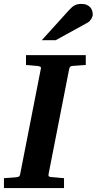

<svg xmlns="http://www.w3.org/2000/svg" viewBox="-35 -949 488 969"><path d="M329.1 -616.2Q321.3 -615.2 318.4 -611.1Q315.4 -606.9 314 -600.1L210 -69.8Q208.5 -61.5 211.9 -58.8Q215.3 -56.2 225.1 -55.2Q234.4 -54.7 244.6 -53.7Q253.4 -52.7 264.6 -51.8Q275.9 -50.8 288.1 -49.8V0H-15.1V-49.8Q-3.9 -50.8 6.6 -51.3Q17.1 -51.8 25.4 -52.7Q35.2 -53.7 43.9 -54.2Q55.2 -55.2 60.3 -57.9Q65.4 -60.5 66.9 -70.8L170.9 -601.1Q173.3 -609.9 168 -612.5Q162.6 -615.2 152.8 -616.2Q144 -616.7 134.8 -617.7Q126.5 -618.7 116.2 -619.4Q106 -620.1 96.2 -621.1V-670.9H397.9V-621.1ZM433.1 -876.5Q433.1 -871.6 431.2 -865.5Q429.2 -859.4 425.5 -853.5Q421.9 -847.7 417.2 -842.5Q412.6 -837.4 406.7 -834.5L246.1 -746.1H175.8L313 -897.5Q321.3 -906.7 328.4 -912.8Q335.4 -918.9 342.8 -922.6Q350.1 -926.3 357.9 -927.7Q365.7 -929.2 376 -929.2Q392.1 -929.2 403.1 -924.3Q414.1 -919.4 420.7 -911.9Q427.2 -904.3 430.2 -894.8Q433.1 -885.3 433.1 -876.5Z"/></svg>

Font: Charis SIL Eur
Style: Bold Italic
Weight: 700
Italic angle: -11°
Foundry: SIL International
Version: Version 5.000